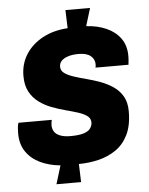

<svg xmlns="http://www.w3.org/2000/svg" viewBox="-56 -804 710 916"><g transform="rotate(-5 298.5 -346.0)"><path d="M177 66 204 -22Q151 -27 108.5 -47Q66 -67 41 -103Q16 -139 16 -191Q16 -202 17 -217Q18 -232 22 -242H182Q180 -238 179 -229Q178 -220 178 -217Q178 -200 186 -186.5Q194 -173 213.5 -165Q233 -157 264 -157Q305 -157 328 -164.5Q351 -172 360 -185.5Q369 -199 369 -213Q369 -233 352.5 -245Q336 -257 309 -265.5Q282 -274 249.5 -282.5Q217 -291 184.5 -303.5Q152 -316 125 -336Q98 -356 81.5 -386.5Q65 -417 65 -462Q65 -520 94 -565.5Q123 -611 175 -639Q227 -667 295 -671L292 -758H410L384 -673Q438 -670 480.5 -651Q523 -632 547.5 -598Q572 -564 572 -514Q572 -507 571.5 -497Q571 -487 569 -472H411Q412 -476 412.5 -480Q413 -484 413 -488Q413 -512 394 -528Q375 -544 336 -544Q306 -544 285 -537Q264 -530 253.5 -518.5Q243 -507 243 -491Q243 -472 259.5 -460Q276 -448 303.5 -439Q331 -430 364 -421.5Q397 -413 429.5 -401Q462 -389 489.5 -370.5Q517 -352 534 -323Q551 -294 551 -251Q551 -183 529 -138.5Q507 -94 469.5 -68.5Q432 -43 386 -32Q340 -21 292 -21L295 66Z"/></g></svg>

Font: Chivo Medium ExtraBold
Style: Italic
Weight: 800
Italic angle: -8.05°
Version: Version 2.002